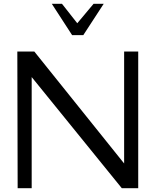

<svg xmlns="http://www.w3.org/2000/svg" viewBox="-20 -986 815 1006"><path d="M72.5 0 70.8 -716H159.8L664.4 -87.1L630.4 -68.6V-716H704.2V0H618.1L103.9 -634.1L146 -627.7V0ZM251.4 -966.1 357.8 -802H416.5L523.4 -966.1H470.3L384.9 -864.2L304.7 -966.1Z"/></svg>

Font: Russolo 10pt ExtraLight
Style: Regular
Weight: 200
Designer: Micah Stupak-Hahn
Version: Version 1.000